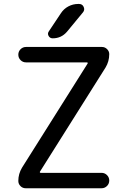

<svg xmlns="http://www.w3.org/2000/svg" viewBox="-20 -999 656 998"><path d="M390.6 -978.5Q408.2 -978.5 415 -962.9Q421.9 -947.3 411.1 -934.6L328.1 -834Q298.8 -799.8 253.9 -799.8Q239.3 -799.8 232.4 -812.5Q225.6 -825.2 234.4 -836.9L296.9 -930.7Q311.5 -953.1 335.4 -965.8Q359.4 -978.5 386.7 -978.5ZM187.5 -106.4Q186.5 -104.5 187.5 -102.5Q188.5 -100.6 191.4 -100.6H507.8Q524.4 -100.6 536.1 -88.9Q547.9 -77.1 547.9 -60.5Q547.9 -43.9 536.1 -32.2Q524.4 -20.5 507.8 -20.5H113.3Q97.7 -20.5 86.4 -31.7Q75.2 -43 75.2 -58.6Q75.2 -95.7 94.7 -127.9L435.5 -668.9Q436.5 -670.9 435.5 -672.9Q434.6 -674.8 431.6 -674.8H115.2Q98.6 -674.8 86.9 -686.5Q75.2 -698.2 75.2 -714.8Q75.2 -731.4 86.9 -743.2Q98.6 -754.9 115.2 -754.9H509.8Q525.4 -754.9 536.6 -743.7Q547.9 -732.4 547.9 -717.8Q547.9 -679.7 528.3 -647.5Z"/></svg>

Font: Gen Jyuu Gothic Regular
Style: Regular
Weight: 400
Designer: [Source Han Sans]
Ryoko NISHIZUKA  (kana & ideographs); Paul D. Hunt (Latin, Greek & Cyrillic); Wenlong ZHANG  (bopomofo
Version: Version 1.002.20150607